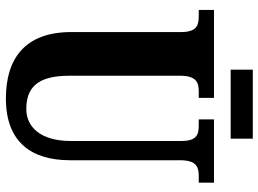

<svg xmlns="http://www.w3.org/2000/svg" viewBox="-136 -754 899 668"><g transform="rotate(90 314.0 -419.5)"><path d="M222 -772H462V-849H222ZM322 10C474 10 537 -79 537 -213V-596C537 -654 561 -661 593 -661H615V-714H395V-661H416C448 -661 470 -654 470 -600V-215C470 -112 422 -61 359 -61C286 -61 243 -98 243 -210V-596C243 -654 268 -661 298 -661H320V-714H14V-661H36C67 -661 91 -654 91 -600V-218C91 -54 186 10 322 10Z"/></g></svg>

Font: Noto Serif Armenian ExtraCondensed ExtraBold
Style: Regular
Weight: 800
Width: 2
Designer: Monotype Design Team
Foundry: Monotype Imaging Inc.
Version: Version 2.008